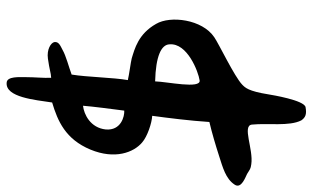

<svg xmlns="http://www.w3.org/2000/svg" viewBox="-206 -618 962 591"><g transform="rotate(-90 275.5 -322.0)"><path d="M317 -783C272 -787 264 -696 256 -643C199 -626 143 -602 111 -525C80 -450 102 -392 133 -366C151 -350 193 -336 215 -335C208 -283 200 -220 196 -159C162 -151 125 -140 91 -129C57 -118 21 -109 3 -81C-11 -60 29 -47 36 -43C51 -34 51 -32 66 -30C112 -23 185 -59 188 -28C193 21 182 87 201 124C210 137 220 141 242 137C263 132 279 35 281 23C291 -40 302 -49 311 -58C336 -82 437 -130 457 -144C512 -181 524 -279 498 -323C467 -378 421 -389 392 -398C381 -401 341 -406 325 -410C333 -455 334 -535 342 -583C366 -592 399 -600 418 -611C429 -617 444 -622 442 -636C440 -647 419 -660 391 -656C355 -651 349 -647 332 -646C331 -670 334 -696 334 -723C334 -744 337 -782 317 -783ZM173 -478C178 -525 219 -545 246 -548C244 -521 235 -451 231 -421C213 -420 169 -431 173 -478ZM324 -189C297 -185 320 -289 321 -326C399 -324 434 -307 435 -282C440 -227 351 -193 324 -189Z"/></g></svg>

Font: Carybe
Style: Regular
Weight: 400
Designer: Genilson Lima Santos
Foundry: Genilson Lima Santos
Version: Version 1.010;PS 001.010;hotconv 1.0.70;makeotf.lib2.5.58329